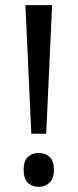

<svg xmlns="http://www.w3.org/2000/svg" viewBox="-20 -716 303 748"><path d="M160 -195H102L79 -696H183ZM72 -55Q72 -89 88.5 -104.5Q105 -120 131 -120Q156 -120 173 -105Q190 -90 190 -55Q190 -20 172.5 -4Q155 12 131 12Q105 12 88.5 -4Q72 -20 72 -55Z"/></svg>

Font: Noto Sans Kannada SemiCondensed
Style: Regular
Weight: 400
Width: 4
Designer: Jelle Bosma - Monotype Design Team
Foundry: Monotype Imaging Inc.
Version: Version 2.005; ttfautohint (v1.8.4.7-5d5b)